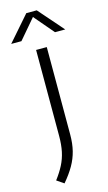

<svg xmlns="http://www.w3.org/2000/svg" viewBox="-171 -847 583 1033"><g transform="rotate(-15 120.5 -331.0)"><path d="M52.5 138 13 111Q40 75.5 57.2 42Q74.5 8.5 82.5 -29.5Q90.5 -67.5 90.5 -116.5V-595H150V-108Q150 -58 140 -17.8Q130 22.5 108.5 60Q87 97.5 52.5 138ZM-30.5 -661 91 -800H149L270.5 -661H213.5L112.5 -779.5H127.5L26.5 -661Z"/></g></svg>

Font: Encode Sans SC Light
Style: Regular
Weight: 300
Version: Version 3.002